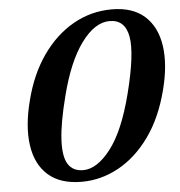

<svg xmlns="http://www.w3.org/2000/svg" viewBox="-52 -761 768 820"><g transform="rotate(-5 332.0 -351.0)"><path d="M457 -711.5Q546 -711.5 597.2 -665.8Q648.5 -620 660.8 -538.2Q673 -456.5 645 -348.5Q615 -232 557.5 -152Q500 -72 424.5 -30.5Q349 11 266 11Q174.5 11 122.5 -34.8Q70.5 -80.5 58.5 -163Q46.5 -245.5 75 -355Q102.5 -464.5 158.5 -544.5Q214.5 -624.5 291 -668Q367.5 -711.5 457 -711.5ZM493 -346Q536 -515 522.8 -588.8Q509.5 -662.5 443.5 -662.5Q380 -662.5 322.2 -584Q264.5 -505.5 228 -362Q198 -245.5 194.5 -174Q191 -102.5 211.8 -70.2Q232.5 -38 276 -38Q335.5 -38 394.2 -113.8Q453 -189.5 493 -346Z"/></g></svg>

Font: Fraunces 72pt S050 SemiBold
Style: Italic
Weight: 600
Italic angle: -16°
Version: Version 1.000; ttfautohint (v1.8.3)